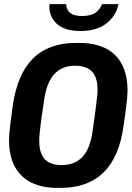

<svg xmlns="http://www.w3.org/2000/svg" viewBox="-20 -905 641 935"><path d="M258 10Q187 10 134.5 -15Q82 -40 53 -92Q24 -144 24 -224Q24 -238 25.5 -256Q27 -274 31 -306Q35 -338 42 -390Q64 -544 140.5 -620Q217 -696 350 -696H367Q438 -696 490.5 -671.5Q543 -647 572 -595Q601 -543 601 -462Q601 -449 599.5 -430.5Q598 -412 594 -380Q590 -348 582 -295Q562 -142 485 -66Q408 10 275 10ZM279 -101Q345 -101 382.5 -142Q420 -183 431 -268Q440 -328 444.5 -364.5Q449 -401 451.5 -420.5Q454 -440 454.5 -450Q455 -460 455 -466Q455 -511 442 -536.5Q429 -562 404.5 -573.5Q380 -585 346 -585Q282 -585 244.5 -544Q207 -503 195 -419Q186 -359 181 -322.5Q176 -286 174 -266Q172 -246 171.5 -236.5Q171 -227 171 -220Q171 -177 184 -150.5Q197 -124 221.5 -112.5Q246 -101 279 -101ZM372 -754Q292 -754 254 -791.5Q216 -829 221 -885H302Q304 -855 323 -841Q342 -827 379 -827Q418 -827 441.5 -841Q465 -855 477 -885H557Q546 -829 499 -791.5Q452 -754 372 -754Z"/></svg>

Font: Chivo Mono SemiBold
Style: Italic
Weight: 600
Italic angle: -8.05°
Monospace: yes
Version: Version 1.008